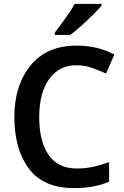

<svg xmlns="http://www.w3.org/2000/svg" viewBox="-20 -959 639 989"><path d="M374 -623Q416 -623 454 -609.5Q492 -596 526 -580L569 -678Q483 -724 375 -724Q220 -724 137 -621.5Q54 -519 54 -357Q54 -190 129 -90Q204 10 362 10Q465 10 542 -23V-124Q501 -109 460.5 -100Q420 -91 376 -91Q278 -91 230 -161.5Q182 -232 182 -356Q182 -480 233 -551.5Q284 -623 374 -623ZM503 -939H365Q346 -905 315 -862Q284 -819 262 -791V-779H342Q378 -806 428.5 -853.5Q479 -901 503 -929Z"/></svg>

Font: Noto Sans Display Medium
Style: Regular
Weight: 500
Designer: Monotype Design Team
Foundry: Monotype Imaging Inc.
Version: Version 1.900